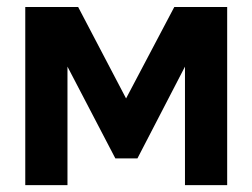

<svg xmlns="http://www.w3.org/2000/svg" viewBox="-20 -540 736 560"><path d="M53.7 0V-519.5H208L347.7 -252.9L488.3 -519.5H642.6V0H519.5V-345.7L380.9 -78.1H316.4L176.8 -345.7V0Z"/></svg>

Font: DINish
Style: Bold
Weight: 700
Designer: Bert Driehuis
Foundry: Playbeing
Version: Version 3.008; git-95204e4c-release